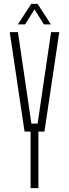

<svg xmlns="http://www.w3.org/2000/svg" viewBox="-20 -965 354 985"><path d="M137 0V-290H106L30 -800H72L108 -556L141 -331H173L206 -556L242 -800H284L208 -290H177V0ZM72 -840 140 -945H173L241 -840H205L157 -917L109 -840Z"/></svg>

Font: Big Shoulders Text Thin Thin
Style: Regular
Weight: 250
Version: Version 2.002